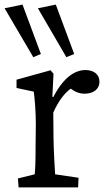

<svg xmlns="http://www.w3.org/2000/svg" viewBox="-39 -816 476 836"><path d="M42 0H301L303 -42L201 -57C199 -87 195 -159 194 -213L193 -326C215 -375 241 -410 269 -430C287 -416 308 -408 329 -408C366 -408 394 -426 394 -461C394 -493 368 -511 333 -511C292 -511 240 -485 193 -393L189 -395L194 -495L181 -510L33 -469V-433L108 -417C112 -390 117 -329 117 -277L116 -184C116 -106 114 -69 112 -57L39 -39ZM-19 -780 106 -567 139 -581 59 -796ZM126 -780 250 -567 284 -581 204 -796Z"/></svg>

Font: TPK Tissa Web Quiz
Style: Regular
Weight: 400
Designer: Jacques Le Bailly, Suppakit Chalermlarp | Katatrad Co.,Ltd.
Foundry: Jacques Le Bailly, Cadson Demak Co.,Ltd.
Version: Version 5.000;Glyphs 3.1.2 (3151)